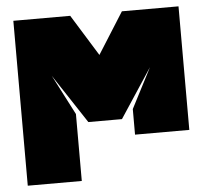

<svg xmlns="http://www.w3.org/2000/svg" viewBox="-48 -529 797 740"><g transform="rotate(-5 350.5 -159.0)"><path d="M159 -254 239 -99V160H30V-478H250L349 -318L450 -478H669V0H459V-99L539 -254L414 -64H284L159 -254Z"/></g></svg>

Font: Banana Brick
Style: Regular
Weight: 400
Designer: artmaker
Foundry: artmaker
Version: Version 4.000 2011 initial release